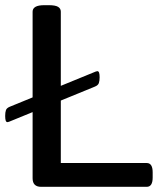

<svg xmlns="http://www.w3.org/2000/svg" viewBox="-20 -722 620 742"><path d="M9 -250Q4 -250 2 -256Q0 -262 0 -274Q0 -288 3 -296.5Q6 -305 19 -310L339 -441Q346 -444 350 -445.5Q354 -447 356 -447Q361 -447 363 -441Q365 -435 365 -423Q365 -410 362 -401Q359 -392 346 -387L26 -256Q19 -253 15 -251.5Q11 -250 9 -250ZM139 0Q106 0 106 -33V-677Q106 -689 117 -695.5Q128 -702 152 -702H168Q194 -702 204.5 -695.5Q215 -689 215 -677V-92H547Q570 -92 570 -56V-36Q570 0 547 0Z"/></svg>

Font: Asap Expanded Medium
Style: Regular
Weight: 500
Width: 7
Designer: Pablo Cosgaya
Foundry: Omnibus-Type
Version: Version 3.001